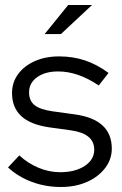

<svg xmlns="http://www.w3.org/2000/svg" viewBox="-20 -736 486 766"><path d="M223 10Q161 10 106.5 -10.5Q52 -31 12 -68L57 -116Q92 -84 134 -66.5Q176 -49 220 -49Q280 -49 318 -74Q356 -99 356 -139Q356 -203 263 -216L176 -228Q101 -239 64.5 -273Q28 -307 28 -365Q28 -407 52 -440Q76 -473 118.5 -492Q161 -511 216 -511Q271 -511 319 -495Q367 -479 413 -445L374 -395Q291 -451 212 -451Q160 -451 128 -428Q96 -405 96 -368Q96 -334 118 -316.5Q140 -299 189 -292L276 -280Q351 -270 388.5 -236Q426 -202 426 -143Q426 -100 399 -65Q372 -30 326.5 -10Q281 10 223 10ZM158 -600 252 -716H347L223 -600Z"/></svg>

Font: Red Hat Display VF
Style: Regular
Weight: 300
Designer: Pentagram, MCKL
Foundry: Pentagram, MCKL
Version: Version 1.023